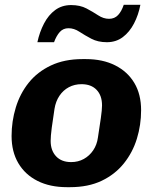

<svg xmlns="http://www.w3.org/2000/svg" viewBox="-20 -766 641 796"><path d="M258 10Q187 10 135.5 -16Q84 -42 56 -89.5Q28 -137 28 -202Q28 -263 45.5 -320.5Q63 -378 99 -423Q135 -468 191 -494.5Q247 -521 322 -521H336Q406 -521 457.5 -495Q509 -469 537 -422Q565 -375 565 -309Q565 -248 547.5 -191Q530 -134 493.5 -88.5Q457 -43 401.5 -16.5Q346 10 270 10ZM275 -94Q304 -94 327.5 -107Q351 -120 366.5 -143Q382 -166 386 -196Q393 -241 398 -276Q403 -311 403 -329Q403 -370 380.5 -393.5Q358 -417 318 -417Q289 -417 265.5 -404.5Q242 -392 226.5 -369Q211 -346 206 -315Q199 -271 194.5 -236Q190 -201 190 -182Q190 -142 212.5 -118Q235 -94 275 -94ZM135 -591Q144 -633 162.5 -668.5Q181 -704 209 -724.5Q237 -745 275 -745Q312 -745 338.5 -731Q365 -717 387 -702.5Q409 -688 432 -688Q455 -688 469.5 -703.5Q484 -719 493 -746H562Q554 -704 535.5 -668.5Q517 -633 489 -612Q461 -591 423 -591Q386 -591 358.5 -605.5Q331 -620 309 -634.5Q287 -649 264 -649Q242 -649 228 -633.5Q214 -618 204 -591Z"/></svg>

Font: Chivo Medium
Style: Bold Italic
Weight: 700
Italic angle: -8.05°
Version: Version 2.002